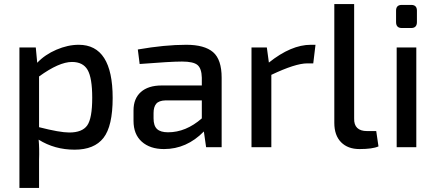

<svg xmlns="http://www.w3.org/2000/svg" viewBox="-20 -720 2135 939"><path d="M155 -488 162 -413Q200 -453 256 -477Q312 -501 365 -501Q531 -501 531 -241Q531 -103 486 -45.5Q441 12 345 12Q247 12 169 -37Q173 5 171 62V199H75V-488ZM171 -346V-98Q272 -72 319 -72Q382 -72 406.5 -106.5Q431 -141 431 -242Q431 -339 408.5 -378Q386 -417 332 -417Q269 -417 171 -346Z M663 -407 654 -478Q786 -501 891 -501Q980 -501 1022 -465Q1064 -429 1064 -340V0H988L977 -77Q893 9 782 9Q714 9 673.5 -27Q633 -63 633 -129V-180Q633 -238 669 -270Q705 -302 771 -302H967V-340Q966 -385 946 -402Q926 -419 870 -419Q815 -419 663 -407ZM731 -167V-141Q731 -105 748 -89Q765 -73 802 -73Q889 -73 967 -141V-229H789Q757 -228 744 -212.5Q731 -197 731 -167Z M1523 -501 1512 -410H1482Q1425 -410 1307 -354V0H1210V-488H1285L1295 -414Q1404 -501 1500 -501Z M1712 -700V-141Q1711 -110 1727 -94.5Q1743 -79 1775 -79H1820L1831 -4Q1802 9 1738 9Q1681 9 1648 -24.5Q1615 -58 1615 -119V-700Z M1945 -696H1991Q2019 -696 2019 -668V-612Q2019 -583 1991 -583H1945Q1917 -583 1917 -612V-668Q1917 -696 1945 -696ZM2016 0H1920V-488H2016Z"/></svg>

Font: Exo 2.0 Medium
Style: Regular
Weight: 500
Designer: Natanael Gama
Version: Version 1.001;PS 001.001;hotconv 1.0.70;makeotf.lib2.5.58329